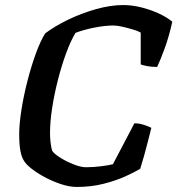

<svg xmlns="http://www.w3.org/2000/svg" viewBox="-20 -740 702 760"><path d="M284 0Q256 0 223.5 -10.5Q191 -21 160.5 -37Q130 -53 106.5 -71Q83 -89 74 -105Q65 -119 60.5 -144.5Q56 -170 56 -209Q56 -248 64.5 -303Q73 -358 88 -417Q103 -476 121.5 -527Q140 -578 159 -608Q196 -636 248.5 -661.5Q301 -687 359 -703.5Q417 -720 468 -720Q503 -720 540.5 -710.5Q578 -701 610 -686Q642 -671 662 -654Q649 -595 631.5 -547.5Q614 -500 602 -475Q579 -475 561.5 -478.5Q544 -482 537 -485V-611Q527 -617 507 -623Q487 -629 465.5 -634Q444 -639 429 -639Q395 -639 352.5 -630.5Q310 -622 279 -610Q260 -579 242 -530Q224 -481 209.5 -424.5Q195 -368 186.5 -313Q178 -258 178 -214Q178 -176 186 -144Q193 -132 217.5 -116.5Q242 -101 271 -89.5Q300 -78 320 -78Q350 -78 381 -82Q412 -86 427 -90L512 -252Q531 -252 550.5 -245.5Q570 -239 579 -234Q574 -214 566.5 -184Q559 -154 550.5 -124Q542 -94 535 -72Q514 -59 476.5 -42Q439 -25 390 -12.5Q341 0 284 0Z"/></svg>

Font: Texturina SemiBold
Style: Italic
Weight: 600
Italic angle: -11°
Designer: Guillermo Torres Carreño
Foundry: Omnibus-Type
Version: Version 1.002; ttfautohint (v1.8.3)